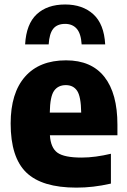

<svg xmlns="http://www.w3.org/2000/svg" viewBox="-20 -826 566 856"><path d="M320.5 10.5Q167 10.5 97.2 -57Q27.5 -124.5 27.5 -275.5Q27.5 -411 91.5 -484Q155.5 -557 274.5 -557Q387.5 -557 445.5 -483.2Q503.5 -409.5 503.5 -270V-223H202.5Q206 -167 236.2 -145.2Q266.5 -123.5 344 -123.5Q374.5 -123.5 407.8 -128Q441 -132.5 474.5 -140.5V-7.5Q432.5 2 395.5 6.2Q358.5 10.5 320.5 10.5ZM273.5 -446.5Q239 -446.5 221 -421Q203 -395.5 202 -324H342Q341 -395.5 324 -421Q307 -446.5 273.5 -446.5ZM92 -628Q97 -719 143.8 -762.5Q190.5 -806 270.5 -806Q348 -806 396 -762.5Q444 -719 449 -628H344Q341 -676.5 322 -698Q303 -719.5 270.5 -719.5Q235 -719.5 217.5 -698Q200 -676.5 197 -628Z"/></svg>

Font: Encode Sans Semi Condensed ExtraBold
Style: Regular
Weight: 800
Width: 4
Designer: Multiple Designers
Foundry: Impallari Type
Version: Version 3.000; ttfautohint (v1.8.3) -l 8 -r 50 -G 200 -x 14 